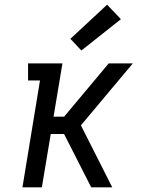

<svg xmlns="http://www.w3.org/2000/svg" viewBox="-20 -801 640 821"><path d="M76 0 151 -457H100V-530H247L209 -302H254L445 -530H548L326 -265L460 0H370L254 -228H197L159 0ZM328 -585 281 -635 438 -781 497 -719Z"/></svg>

Font: Iosevka Slab Extended
Style: Italic
Weight: 400
Width: 7
Italic angle: -9°
Monospace: yes
Designer: Belleve Invis
Foundry: Belleve Invis
Version: Version 11.1.0; ttfautohint (v1.8.3)